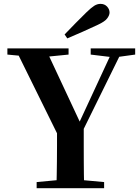

<svg xmlns="http://www.w3.org/2000/svg" viewBox="-20 -997 741 1017"><path d="M322.2 -814.5Q351.7 -844.9 381.3 -875.4Q410.8 -905.8 438.3 -932.2Q463.5 -956.6 479.5 -966.6Q495.5 -976.5 512.3 -976.5Q533.8 -976.5 547.1 -962.3Q560.3 -948.1 560.3 -930.5Q560.3 -916.4 547.7 -899.5Q535.1 -882.7 498.8 -865.9Q458.8 -846.9 418.1 -829Q377.5 -811.1 336.4 -793.6ZM174.1 0V-32.6L331.7 -47.3H371L531.5 -32.6V0ZM279 0Q280 -38.7 280.5 -71.6Q281 -104.4 281.5 -140.8Q282 -177.2 282 -224.4Q282 -271.5 282 -338.6H423.6Q423.6 -272.2 423.6 -225.1Q423.6 -177.9 423.8 -141.7Q423.9 -105.4 424.4 -72.1Q424.9 -38.7 425.9 0ZM301.1 -252.4 60.3 -740.5H220.9L416.7 -321.9H388.1L395.3 -338.3L581.8 -740.5H633.3L393 -252.4ZM19.1 -707.9V-740.5H343.2V-707.9L205.3 -694.2H165.6ZM460.4 -707.9V-740.5H696V-707.9L596.5 -694.2H573.4Z"/></svg>

Font: Source Han Serif JP VF
Style: Regular
Weight: 250
Designer: Ryoko NISHIZUKA 西塚涼子 (kana & ideographs); Frank Grießhammer (Latin, Greek & Cyrillic); Wenlong ZHANG 张文龙 (bopomofo); San
Foundry: Adobe
Version: Version 2.001;hotconv 1.1.0;makeotfexe 2.6.0